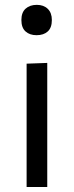

<svg xmlns="http://www.w3.org/2000/svg" viewBox="-20 -752 297 772"><path d="M87 0V-496L170 -499V0ZM127 -610.5Q99.5 -610.5 82.8 -625.5Q66 -640.5 66 -671.5Q66 -702 83 -717.2Q100 -732.5 128 -732.5Q155.5 -732.5 172 -716.5Q188.5 -700.5 188.5 -671.5Q188.5 -640.5 172 -625.5Q155.5 -610.5 127 -610.5Z"/></svg>

Font: Heraclito
Style: Regular
Weight: 400
Designer: Kostas Bartsokas (font) & Cristiano Sobral (main changes)
Foundry: Kostas Bartsokas (font) & Cristiano Sobral (main changes)
Version: Version 1.00;July 8, 2020;FontCreator 13.0.0.2655 64-bit